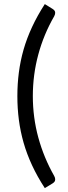

<svg xmlns="http://www.w3.org/2000/svg" viewBox="-20 -796 340 962"><path d="M144.5 -314.5Q144.5 -207.5 172 -106.8Q199.5 -6 251.5 85.5Q254.5 91 255.5 95Q256.5 99 256.5 103Q256.5 110 253 114.5Q249.5 119 244 122.5L204.5 146.5Q167 89 140.8 32.5Q114.5 -24 98.2 -81Q82 -138 74.5 -195.8Q67 -253.5 67 -314.5Q67 -375 74.5 -433Q82 -491 98.2 -547.8Q114.5 -604.5 140.8 -661Q167 -717.5 204.5 -775.5L244 -751Q249.5 -747.5 253 -743Q256.5 -738.5 256.5 -731.5Q256.5 -724 251.5 -714.5Q199 -623.5 171.8 -522.5Q144.5 -421.5 144.5 -314.5Z"/></svg>

Font: LatoHex
Style: Regular
Weight: 400
Designer: Lukasz Dziedzic
Foundry: tyPoland Lukasz Dziedzic
Version: Version 1.104; Western+Polish opensource